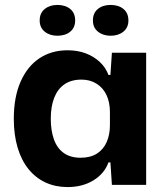

<svg xmlns="http://www.w3.org/2000/svg" viewBox="-20 -750 676 779"><path d="M254 9Q205 9 165 -9.5Q125 -28 96 -63.5Q67 -99 51.5 -151Q36 -203 36 -268Q36 -356 63.5 -418.5Q91 -481 140 -513.5Q189 -546 254 -546Q295 -546 328 -533.5Q361 -521 385 -498.5Q409 -476 420 -446H428L434 -536H573V0H434L428 -91H420Q404 -46 359.5 -18.5Q315 9 254 9ZM307 -110Q347 -110 373.5 -127Q400 -144 413 -174Q426 -204 426 -242V-295Q426 -334 412.5 -363.5Q399 -393 372.5 -410Q346 -427 311 -427Q269 -427 241.5 -408Q214 -389 200 -353.5Q186 -318 186 -268Q186 -220 199 -184Q212 -148 239 -129Q266 -110 307 -110ZM429 -605Q398 -605 377.5 -621.5Q357 -638 357 -667Q357 -697 377 -713.5Q397 -730 429 -730Q461 -730 481 -713.5Q501 -697 501 -667Q501 -638 480.5 -621.5Q460 -605 429 -605ZM213 -605Q182 -605 161.5 -621.5Q141 -638 141 -667Q141 -697 161.5 -713.5Q182 -730 213 -730Q245 -730 265 -713.5Q285 -697 285 -667Q285 -638 265 -621.5Q245 -605 213 -605Z"/></svg>

Font: Mona Sans ExtraLight
Style: Bold
Weight: 700
Version: Version 2.000